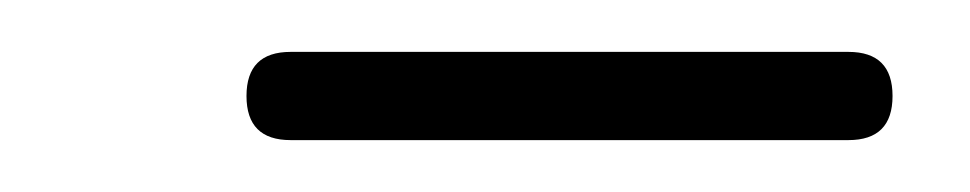

<svg xmlns="http://www.w3.org/2000/svg" viewBox="-20 -319 374 74"><path d="M307 -299Q324 -299 324 -282Q324 -265 307 -265H92Q75 -265 75 -282Q75 -299 92 -299Z"/></svg>

Font: Gruenewald VA
Style: Regular
Weight: 400
Designer: Peter Wiegel
Foundry: Peter Wiegel, nach dem Schriftentwurf von Dr. H. Gr¸newald
Version: Version 0.007